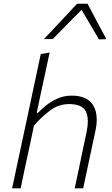

<svg xmlns="http://www.w3.org/2000/svg" viewBox="-20 -1026 610 1046"><path d="M46 0Q58 -56 69 -108Q80 -160 93 -220L151.5 -494Q165 -557 177.5 -616.5Q190 -675.5 202 -731.5L250.5 -740Q225 -620.5 197.5 -494L180 -410.5H186Q203 -429 230.2 -451Q257.5 -473 293 -489Q328.5 -505 371 -505Q454 -505 486.5 -454Q507 -422 507 -374Q507 -345.5 499.5 -311.5Q495 -290.5 490.5 -270Q486 -249 480 -220.5Q467 -158.5 456 -107.5Q445 -56 433 0H387Q399 -56.5 410 -108Q420.5 -159.5 433 -219L452 -308Q458.5 -339.5 458.5 -364.5Q458.5 -398 447 -420Q426 -459 358 -459Q299.5 -459 253.5 -424.8Q207.5 -390.5 165 -341.5L139 -218.5Q126 -159 115 -107.5Q104 -56 92.5 0ZM519 -811.5Q473 -890.5 424.5 -972.5Q384.5 -932 345.5 -893Q306.5 -853.5 267 -813H219.5Q266 -862.5 310.5 -910Q355 -957.5 400 -1005.5H457Q482.5 -957.5 508 -909Q533.5 -860.5 559.5 -812.5Z"/></svg>

Font: Heraclito ExtraLight
Style: Italic
Weight: 200
Italic angle: -12°
Designer: Kostas Bartsokas (font) & Cristiano Sobral (main changes)
Foundry: Kostas Bartsokas (font) & Cristiano Sobral (main changes)
Version: Version 1.00;July 8, 2020;FontCreator 13.0.0.2655 64-bit